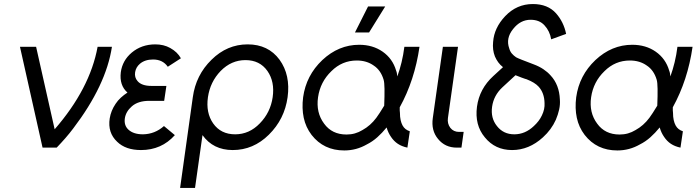

<svg xmlns="http://www.w3.org/2000/svg" viewBox="-20 -732 3454 952"><path d="M79 -500 191 0H261Q284 -24 304.5 -47.5Q325 -71 343 -95Q506 -309 535 -500H464Q445 -396 391.5 -293.5Q338 -191 251 -91L159 -500Z M805 -306H731Q682 -306 662 -330Q646 -348 650 -374Q654 -399 674 -416Q699 -437 739 -437Q787 -437 812 -401L877 -443Q868 -459 855 -471.5Q842 -484 824 -494Q792 -512 750 -512Q682 -512 633 -471Q587 -432 579 -374Q571 -309 612 -273Q595 -262 579.5 -248Q564 -234 553 -217Q530 -183 524 -145Q513 -74 561 -29Q603 12 679 12Q781 12 847 -62L793 -107Q748 -67 689 -66Q642 -66 617 -89Q594 -110 599 -145Q604 -179 634 -205Q665 -232 720 -232H794Z M1197 -434Q1268 -434 1306 -380Q1343 -327 1332 -250Q1321 -174 1268 -120Q1216 -66 1146 -66Q1075 -66 1037 -120Q1000 -173 1011 -250Q1022 -326 1074 -380Q1127 -434 1197 -434ZM1208 -512Q1106 -512 1029 -436Q951 -360 936 -250L873 200H947L984 -62Q1037 12 1134 12Q1236 12 1313 -64Q1391 -141 1406 -250Q1421 -360 1366 -436Q1310 -512 1208 -512Z M1761 -510Q1659 -510 1578 -434Q1498 -358 1483 -250Q1476 -195 1486 -148Q1496 -101 1525 -63Q1585 14 1687 14Q1747 14 1799 -16Q1827 -30 1851 -51.5Q1875 -73 1897 -100Q1901 -86 1906.5 -74.5Q1912 -63 1919 -53Q1933 -32 1952.5 -19Q1972 -6 2000 0L2012 -81Q2000 -85 1991 -92Q1982 -99 1976 -110Q1970 -121 1966.5 -136.5Q1963 -152 1963 -173Q1962 -177 1962 -184Q1962 -191 1962 -200Q1999 -267 2023.5 -342Q2048 -417 2060 -500H1985Q1980 -460 1971 -423Q1962 -386 1950 -353Q1949 -361 1948 -368Q1947 -375 1944 -382Q1927 -441 1877 -476Q1828 -510 1761 -510ZM1749 -432Q1798 -432 1833 -407Q1868 -384 1882 -337Q1886 -324 1886.5 -291.5Q1887 -259 1885 -208Q1872 -187 1862.5 -172Q1853 -157 1846 -148Q1817 -109 1777 -87Q1759 -76 1739.5 -70.5Q1720 -65 1698 -65Q1626 -65 1587 -119Q1546 -174 1557 -250Q1568 -326 1623 -379Q1676 -432 1749 -432ZM1740 -571H1810L1890 -700H1805Z M2176 -500 2126 -147Q2117 -85 2152 -43Q2187 0 2245 0H2268L2279 -78H2256Q2229 -78 2213 -98Q2197 -119 2201 -147L2251 -500Z M2622 -712Q2542 -712 2485 -652Q2430 -594 2425 -524Q2421 -485 2434 -452Q2441 -436 2450.5 -423Q2460 -410 2474 -399L2426 -355Q2357 -292 2345 -203Q2333 -112 2384 -51Q2435 12 2519 12Q2603 12 2672 -51Q2714 -89 2736 -138Q2747 -164 2752.5 -189Q2758 -214 2756 -239Q2753 -312 2710 -358Q2695 -375 2674 -389Q2653 -403 2626 -413Q2589 -427 2567.5 -435.5Q2546 -444 2539 -448Q2527 -456 2518 -466.5Q2509 -477 2505 -492Q2487 -542 2524 -588Q2560 -634 2611 -634Q2655 -634 2680 -606Q2706 -578 2713 -537L2787 -564Q2775 -623 2737 -666Q2696 -712 2622 -712ZM2536 -359Q2541 -357 2549 -354Q2557 -351 2567 -347Q2576 -344 2582.5 -341.5Q2589 -339 2591 -339Q2632 -323 2651 -302Q2679 -271 2680 -221Q2682 -191 2667 -160Q2660 -145 2650 -132Q2640 -119 2627 -107Q2584 -66 2530 -66Q2476 -66 2444 -107Q2412 -147 2420 -203Q2428 -259 2471 -299Z M3115 -510Q3013 -510 2932 -434Q2852 -358 2837 -250Q2830 -195 2840 -148Q2850 -101 2879 -63Q2939 14 3041 14Q3101 14 3153 -16Q3181 -30 3205 -51.5Q3229 -73 3251 -100Q3255 -86 3260.5 -74.5Q3266 -63 3273 -53Q3287 -32 3306.5 -19Q3326 -6 3354 0L3366 -81Q3354 -85 3345 -92Q3336 -99 3330 -110Q3324 -121 3320.5 -136.5Q3317 -152 3317 -173Q3316 -177 3316 -184Q3316 -191 3316 -200Q3353 -267 3377.5 -342Q3402 -417 3414 -500H3339Q3334 -460 3325 -423Q3316 -386 3304 -353Q3303 -361 3302 -368Q3301 -375 3298 -382Q3281 -441 3231 -476Q3182 -510 3115 -510ZM3103 -432Q3152 -432 3187 -407Q3222 -384 3236 -337Q3240 -324 3240.5 -291.5Q3241 -259 3239 -208Q3226 -187 3216.5 -172Q3207 -157 3200 -148Q3171 -109 3131 -87Q3113 -76 3093.5 -70.5Q3074 -65 3052 -65Q2980 -65 2941 -119Q2900 -174 2911 -250Q2922 -326 2977 -379Q3030 -432 3103 -432Z"/></svg>

Font: Unageo
Style: Regular-Italic
Weight: 400
Designer: Richard Sepsi
Foundry: Richard Sepsi
Version: Version 2.000